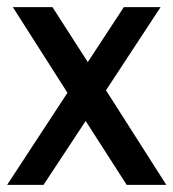

<svg xmlns="http://www.w3.org/2000/svg" viewBox="-20 -517 486 538"><path d="M127 -497 226 -343 327 -497H430L277 -264L446 1H335L220 -178L102 1H0L169 -257L16 -497Z"/></svg>

Font: Rosario SemiBold
Style: Regular
Weight: 600
Designer: Hector Gatti
Foundry: Omnibus Type
Version: Version 1.101; ttfautohint (v1.8.1.43-b0c9)